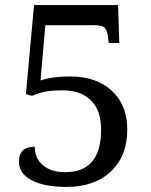

<svg xmlns="http://www.w3.org/2000/svg" viewBox="-20 -733 599 763"><path d="M55.2 -90.8Q55.2 -149.9 118.2 -149.9Q118.2 -103.5 150.6 -76.2Q183.1 -48.8 238.8 -48.8Q381.8 -48.8 381.8 -217.8Q381.8 -294.9 341.3 -334.5Q300.8 -374 230 -374Q184.1 -374 157.7 -368.4Q131.3 -362.8 106.9 -352.1L83 -358.9L115.2 -712.9H449.2L454.1 -562H412.1L408.2 -591.8Q404.8 -616.7 393.6 -624.8Q382.3 -632.8 354 -632.8H160.2L141.1 -413.1Q188.5 -429.2 257.8 -429.2Q363.3 -429.2 424.6 -372.3Q485.8 -315.4 485.8 -217.8Q485.8 -113.3 420.9 -51.8Q356 9.8 244.1 9.8Q155.8 9.8 105.5 -16.8Q55.2 -43.5 55.2 -90.8Z"/></svg>

Font: Noto Serif Telugu
Style: Regular
Weight: 400
Designer: Indian Type Foundry
Foundry: Monotype Imaging Inc.
Version: Version 1.01